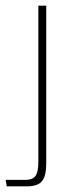

<svg xmlns="http://www.w3.org/2000/svg" viewBox="-69 -490 246 681"><path d="M-45 171 -49 148H20Q49 148 58 132.5Q67 117 67 85V-470H95V91Q95 134 80 152.5Q65 171 25 171Z"/></svg>

Font: Smooch Sans ExtraLight
Style: Regular
Weight: 200
Designer: Robert E. Leuschke
Foundry: Robert E. Leuschke
Version: Version 1.010; ttfautohint (v1.8.3)